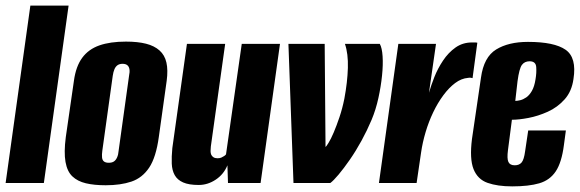

<svg xmlns="http://www.w3.org/2000/svg" viewBox="-23 -651 2063 683"><path d="M-3 0 85 -631H221L133 0Z M353 8Q312 8 282.5 1Q253 -6 234.5 -23.5Q216 -41 210 -75Q204 -109 211 -163L240 -364Q247 -415 269.5 -445.5Q292 -476 330.5 -489.5Q369 -503 425 -503Q467 -503 496.5 -495.5Q526 -488 544.5 -471.5Q563 -455 569 -428.5Q575 -402 570 -364L542 -164Q532 -91 507.5 -54.5Q483 -18 444.5 -5Q406 8 353 8ZM364 -72Q375 -72 382 -76.5Q389 -81 393.5 -91Q398 -101 399 -115L436 -381Q439 -395 437.5 -404.5Q436 -414 430 -419Q424 -424 413 -424Q402 -424 395 -419Q388 -414 384 -404.5Q380 -395 378 -381L341 -115Q339 -101 340 -91Q341 -81 347 -76.5Q353 -72 364 -72Z M684 7Q649 7 628.5 -2Q608 -11 598.5 -28Q589 -45 588 -69Q587 -93 590 -124L642 -495H778L727 -130Q726 -121 726 -113.5Q726 -106 728.5 -100.5Q731 -95 736.5 -91.5Q742 -88 751 -88Q759 -88 764.5 -90.5Q770 -93 774.5 -96Q779 -99 781 -102L837 -495H973L904 0H788L786 -63Q773 -31 744.5 -12Q716 7 684 7Z M1021 0 1003 -495H1132L1135 -128Q1137 -129 1145.5 -142.5Q1154 -156 1164 -179.5Q1174 -203 1184.5 -234Q1195 -265 1202 -300Q1213 -359 1214.5 -409.5Q1216 -460 1204 -495H1328Q1336 -481 1338 -451Q1340 -421 1336 -382Q1332 -343 1323 -302Q1314 -261 1299 -225Q1283 -187 1263 -150.5Q1243 -114 1221.5 -83Q1200 -52 1181.5 -30Q1163 -8 1152 0Z M1325 0 1394 -495H1528L1503 -321Q1510 -346 1522 -376.5Q1534 -407 1553 -435.5Q1572 -464 1597.5 -482Q1623 -500 1656 -500Q1660 -500 1666 -500Q1672 -500 1675 -499L1658 -373Q1656 -374 1651.5 -374.5Q1647 -375 1642 -374Q1618 -372 1596 -355.5Q1574 -339 1554 -312Q1534 -285 1518 -251.5Q1502 -218 1491 -181Q1480 -144 1475 -109L1459 0Z M1799 12Q1747 12 1711.5 -0.5Q1676 -13 1661.5 -49.5Q1647 -86 1656 -157L1688 -375Q1698 -448 1742 -475Q1786 -502 1855 -502Q1949 -502 1989 -474Q2029 -446 2017 -370Q2011 -326 1985.5 -297.5Q1960 -269 1925.5 -253.5Q1891 -238 1857 -231.5Q1823 -225 1798 -225L1784 -117Q1780 -87 1785.5 -75Q1791 -63 1808 -63Q1824 -63 1832.5 -73Q1841 -83 1845 -113L1856 -187H1990L1983 -135Q1975 -73 1954 -41.5Q1933 -10 1895.5 1Q1858 12 1799 12ZM1810 -292Q1817 -292 1827.5 -294.5Q1838 -297 1849 -304.5Q1860 -312 1869 -327.5Q1878 -343 1882 -369Q1886 -392 1884.5 -412.5Q1883 -433 1861 -433Q1843 -433 1833.5 -420Q1824 -407 1818 -362Z"/></svg>

Font: Alumni Sans Thin ExtraBold
Style: Italic
Weight: 800
Italic angle: -8°
Version: Version 1.016